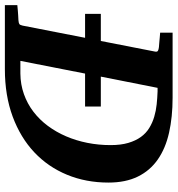

<svg xmlns="http://www.w3.org/2000/svg" viewBox="-6 -720 711 768"><g transform="rotate(90 349.0 -335.5)"><path d="M20 -383.8H128.4L170.9 -601.1Q172.4 -609.9 167.2 -612.5Q162.1 -615.2 152.8 -616.2Q143.6 -616.7 134.3 -617.7Q126 -618.7 115.7 -619.4Q105.5 -620.1 95.2 -621.1V-670.9H355Q432.6 -670.9 495.4 -656.7Q558.1 -642.6 602.5 -611.6Q647 -580.6 670.9 -531.7Q694.8 -482.9 694.8 -414.1Q694.8 -324.7 663.6 -248.8Q632.3 -172.9 573.7 -117.7Q515.1 -62.5 430.9 -31.2Q346.7 0 241.2 0H-15.1V-49.8Q-3.9 -50.8 6.8 -51.8Q17.6 -52.7 25.9 -53.2Q35.6 -53.7 44.9 -54.2Q57.1 -55.2 60.8 -57.9Q64.5 -60.5 66.9 -70.8L115.7 -320.8H20ZM544.9 -422.9Q544.9 -463.9 536.1 -493.7Q527.3 -523.4 512.2 -544.2Q497.1 -564.9 476.3 -577.6Q455.6 -590.3 431.6 -597.4Q407.7 -604.5 381.8 -607.2Q356 -609.9 330.1 -610.8H315.9L271 -383.8H390.6V-320.8H258.8L208 -62H258.8Q302.7 -62.5 341.1 -76.2Q379.4 -89.8 411.1 -114Q442.9 -138.2 467.8 -171.6Q492.7 -205.1 509.8 -244.9Q526.9 -284.7 535.9 -329.8Q544.9 -375 544.9 -422.9Z"/></g></svg>

Font: Charis SIL Phon
Style: Bold Italic
Weight: 700
Italic angle: -11°
Foundry: SIL International
Version: Version 5.000